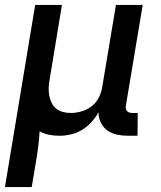

<svg xmlns="http://www.w3.org/2000/svg" viewBox="-29 -540 649 775"><path d="M-9 215 113 -520H221L171 -217Q168 -201 167.5 -185Q167 -169 170 -153.5Q173 -138 179.5 -124.5Q186 -111 198 -101.5Q210 -92 225 -88Q240 -84 257 -84Q278 -84 300.5 -90.5Q323 -97 341.5 -111.5Q360 -126 370.5 -147.5Q381 -169 384 -191L439 -520H547L479 -113Q478 -107 479 -101.5Q480 -96 483.5 -92Q487 -88 492.5 -86Q498 -84 504 -84H527L526 8H488Q465 8 443.5 3.5Q422 -1 405 -13Q388 -25 378 -45Q368 -65 369 -87Q357 -66 340.5 -47.5Q324 -29 302.5 -16Q281 -3 257.5 2.5Q234 8 211 8Q190 8 169.5 4Q149 0 131 -10Q129 20 125.5 49Q122 78 117 108L99 215Z"/></svg>

Font: Iosevka Semibold Extended
Style: Italic
Weight: 600
Width: 7
Italic angle: -9°
Monospace: yes
Designer: Belleve Invis
Foundry: Belleve Invis
Version: Version 32.5.0; ttfautohint (v1.8.4)